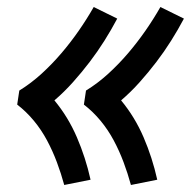

<svg xmlns="http://www.w3.org/2000/svg" viewBox="-20 -618 544 547"><path d="M353 -91Q344 -124 332 -156Q320 -188 304 -218Q288 -248 266.5 -274Q245 -300 219 -320L225 -360Q259 -381 289 -408.5Q319 -436 345 -466.5Q371 -497 394 -530Q417 -563 437 -598L504 -565Q487 -533 467.5 -502Q448 -471 425.5 -441.5Q403 -412 378 -384Q353 -356 325 -332Q364 -285 389 -227Q414 -169 428 -106ZM163 -91Q154 -124 142 -156Q130 -188 114 -218Q98 -248 76.5 -274Q55 -300 29 -320L35 -360Q69 -381 99 -408.5Q129 -436 155 -466.5Q181 -497 204 -530Q227 -563 247 -598L314 -565Q297 -533 277.5 -502Q258 -471 235.5 -441.5Q213 -412 188 -384Q163 -356 135 -332Q174 -285 199 -227Q224 -169 238 -106Z"/></svg>

Font: Iosevka Semibold
Style: Italic
Weight: 600
Italic angle: -9°
Monospace: yes
Designer: Belleve Invis
Foundry: Belleve Invis
Version: Version 32.5.0; ttfautohint (v1.8.4)